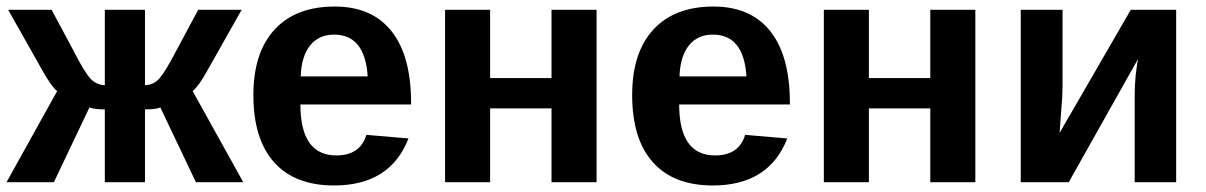

<svg xmlns="http://www.w3.org/2000/svg" viewBox="-28 -558 3692 588"><path d="M293 0V-223Q261 -223 246 -229L137 0H-8L147 -279Q130 -292 102 -342L-3 -528H130L197 -403Q229 -340 247.5 -319Q266 -298 293 -297V-528H416V-297Q443 -298 460.5 -318Q478 -338 512 -403L579 -528H712L607 -342Q582 -296 562 -279L717 0H572L463 -229Q451 -223 416 -223V0Z M995 10Q875 10 811.5 -61Q748 -132 748 -267Q748 -397 813 -467.5Q878 -538 997 -538Q1111 -538 1171 -462.5Q1231 -387 1231 -242V-238H892Q892 -82 1002 -82Q1075 -82 1094 -145L1223 -134Q1167 10 995 10ZM995 -452Q948 -452 921.5 -418.5Q895 -385 893 -324H1098Q1090 -452 995 -452Z M1335 -528H1473V-319H1661V-528H1799V0H1661V-226H1473V0H1335Z M2155 10Q2035 10 1971.5 -61Q1908 -132 1908 -267Q1908 -397 1973 -467.5Q2038 -538 2157 -538Q2271 -538 2331 -462.5Q2391 -387 2391 -242V-238H2052Q2052 -82 2162 -82Q2235 -82 2254 -145L2383 -134Q2327 10 2155 10ZM2155 -452Q2108 -452 2081.5 -418.5Q2055 -385 2053 -324H2258Q2250 -452 2155 -452Z M2495 -528H2633V-319H2821V-528H2959V0H2821V-226H2633V0H2495Z M3098 -528H3226V-291Q3226 -263 3222 -219L3217 -151L3435 -528H3574V0H3447V-269Q3447 -294 3450 -328Q3455 -368 3457 -377L3245 0H3098Z"/></svg>

Font: Libra Sans
Style: Bold
Weight: 700
Foundry: Context Ltd
Version: Version 1.000